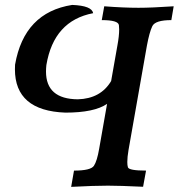

<svg xmlns="http://www.w3.org/2000/svg" viewBox="-20 -729 707 760"><path d="M261.7 10.7 272.9 -53.7Q339.4 -53.7 351.8 -72.8Q364.3 -91.8 372.6 -140.6L403.8 -317.9Q353.5 -283.2 238.8 -283.2Q39.1 -290.5 39.1 -454.6L39.6 -473.1Q75.7 -679.7 265.6 -709.5Q343.8 -706.5 348.6 -676.8Q192.9 -647 163.6 -471.7Q162.1 -458 162.1 -445.8Q162.1 -336.9 288.1 -335.9Q378.4 -338.4 419.9 -408.2L444.8 -549.3Q451.7 -586.4 451.7 -612.3Q451.7 -621.1 450.7 -629.4Q448.2 -649.4 382.8 -649.4L392.6 -704.1Q469.2 -698.2 528.3 -698.2Q580.1 -698.2 667.5 -704.1L658.2 -649.4Q594.2 -649.4 582.8 -625.2Q571.3 -601.1 561.5 -548.3L488.8 -135.7Q483.9 -106.9 483.9 -87.9Q483.9 -74.7 486.3 -66.9Q490.2 -53.7 558.1 -53.7L546.4 10.3Q453.6 5.9 407.2 5.9Q353 5.9 261.7 10.7Z"/></svg>

Font: Kelvinch
Style: Bold Italic
Weight: 700
Italic angle: -10°
Designer: Paul James Miller
Foundry: High-Logic / Made with FontCreator
Version: Version 3.30 September 23, 2016